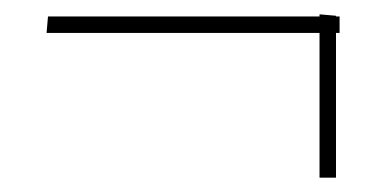

<svg xmlns="http://www.w3.org/2000/svg" viewBox="-20 -284 539 268"><path d="M426 -264 449 -262V-36H426ZM45 -238 47 -261H454V-238Z"/></svg>

Font: Gwendolyn
Style: Bold
Weight: 700
Designer: Robert E. Leuschke
Foundry: Robert E. Leuschke
Version: Version 1.010; ttfautohint (v1.8.3)